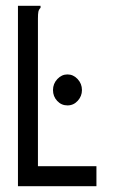

<svg xmlns="http://www.w3.org/2000/svg" viewBox="-20 -643 390 663"><path d="M42 -623H120V-616Q114 -610 112.5 -602.5Q111 -595 111 -579V-69H313V0H42ZM213 -279Q192 -279 177.5 -294.5Q163 -310 163 -332Q163 -354 178 -370Q193 -386 213 -386Q233 -386 248 -370Q263 -354 263 -332Q263 -311 248.5 -295Q234 -279 213 -279Z"/></svg>

Font: Inconsolata ExtraCondensed Medium
Style: Regular
Weight: 500
Width: 2
Monospace: yes
Designer: Raph Levien, Cyreal, Brenton Simpson
Foundry: Raph Levien, Cyreal, Google
Version: Version 3.001; ttfautohint (v1.8.2.53-6de2)